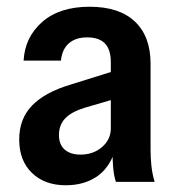

<svg xmlns="http://www.w3.org/2000/svg" viewBox="-20 -540 520 570"><path d="M324 0Q318 -19 316 -42Q314 -65 314 -93H309V-355Q309 -393 291.5 -411Q274 -429 239 -429Q204 -429 184 -411Q164 -393 161 -360H50Q54 -430 105.5 -475Q157 -520 246 -520Q334 -520 380.5 -476Q427 -432 427 -351V-93Q427 -71 429.5 -47.5Q432 -24 439 0ZM175 10Q113 10 75 -26.5Q37 -63 37 -126Q37 -187 75 -226.5Q113 -266 190 -289L334 -334V-250L231 -220Q192 -208 173.5 -188.5Q155 -169 155 -139Q155 -111 172 -96Q189 -81 219 -81Q257 -81 283 -103.5Q309 -126 309 -159L320 -89Q303 -39 265.5 -14.5Q228 10 175 10Z"/></svg>

Font: Instrument Sans SemiCondensed SemiBold
Style: Regular
Weight: 600
Width: 4
Designer: Rodrigo Fuenzalida
Foundry: fragTYPE
Version: Version 1.000;gftools[0.9.28]